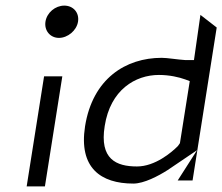

<svg xmlns="http://www.w3.org/2000/svg" viewBox="-20 -693 792 684"><path d="M142 -616C137 -584 159 -558 190 -558C221 -558 253 -584 258 -616C263 -648 241 -673 209 -673C177 -673 147 -648 142 -616ZM75 -29H140L202 -421H137Z M283 -243C260 -95 339 -39 455 -39C493 -39 544 -66 577 -87L682 -158L613 -50H666L752 -595L694 -640L671 -479H641H640C610 -481 576 -487 556 -487C428 -487 310 -413 283 -243ZM353 -244C373 -373 462 -426 546 -426C584 -426 618 -418 640 -410L656 -404L621 -183L614 -173L612 -171C592 -151 533 -100 468 -100C394 -100 334 -126 353 -244Z"/></svg>

Font: Charger Static
Style: Obl
Weight: 1000
Designer: Jasper
Foundry: KineticPlasma Fonts/Cannot Into Space Fonts
Version: Version 1.1